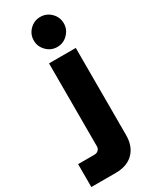

<svg xmlns="http://www.w3.org/2000/svg" viewBox="-333 -818 854 1075"><g transform="rotate(-30 94.0 -281.0)"><path d="M-88 203V55H17Q33 55 43 45.5Q53 36 53 21V-515H226V48Q226 120 185 161.5Q144 203 70 203ZM140 -571Q100 -571 71.5 -600Q43 -629 43 -668Q43 -708 71.5 -736.5Q100 -765 140 -765Q180 -765 208.5 -736.5Q237 -708 237 -668Q237 -629 208.5 -600Q180 -571 140 -571Z"/></g></svg>

Font: MuseoModerno ExtraBold
Style: Regular
Weight: 800
Designer: Pablo Cosgaya, Héctor Gatti, Marcela Romero, and the Authors of The MuseoModerno Project.
Foundry: Omnibus-Type Team
Version: Version 1.001